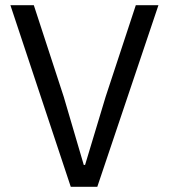

<svg xmlns="http://www.w3.org/2000/svg" viewBox="-20 -718 649 738"><path d="M354 0 589 -698H502L386 -346L307 -84H302L225 -346L110 -698H20L252 0Z"/></svg>

Font: IBM Plex Thai Looped
Style: Regular
Weight: 400
Designer: Mike Abbink, Paul van der Laan, Pieter van Rosmalen, Ben Mitchell, Mark Frömberg
Foundry: Bold Monday
Version: Version 1.0